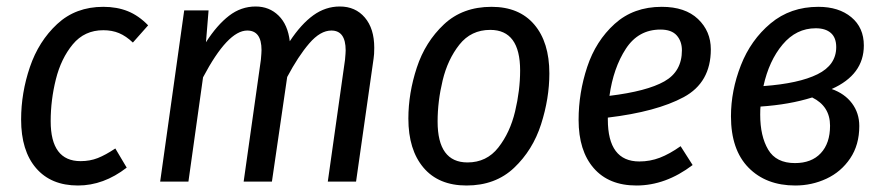

<svg xmlns="http://www.w3.org/2000/svg" viewBox="-20 -559 2710 591"><path d="M436 -481 389 -428Q368 -448 346.5 -457Q325 -466 298 -466Q240 -466 204 -422.5Q168 -379 152 -315Q136 -251 136 -186Q136 -63 228 -63Q257 -63 281 -72.5Q305 -82 335 -102L370 -43Q299 12 220 12Q137 12 91 -41.5Q45 -95 45 -191Q45 -273 72 -352.5Q99 -432 156 -485Q213 -538 298 -538Q340 -538 373.5 -524.5Q407 -511 436 -481Z M1132 -412Q1132 -391 1130 -379L1076 0H989L1042 -375Q1044 -397 1044 -404Q1044 -465 1000 -465Q966 -465 932 -425.5Q898 -386 864 -322L817 0H730L783 -375Q785 -397 785 -405Q785 -465 741 -465Q681 -465 605 -321L560 0H473L547 -527H622L614 -429Q648 -482 685 -510.5Q722 -539 767 -539Q809 -539 837.5 -511Q866 -483 872 -432Q907 -485 944.5 -512Q982 -539 1026 -539Q1074 -539 1103 -505Q1132 -471 1132 -412Z M1237 -194Q1237 -272 1263 -351Q1289 -430 1346.5 -484Q1404 -538 1493 -538Q1578 -538 1624.5 -483.5Q1671 -429 1671 -333Q1671 -256 1645.5 -176.5Q1620 -97 1562.5 -42.5Q1505 12 1416 12Q1330 12 1283.5 -43Q1237 -98 1237 -194ZM1581 -342Q1581 -467 1489 -467Q1430 -467 1394 -421.5Q1358 -376 1342.5 -311.5Q1327 -247 1327 -185Q1327 -59 1419 -59Q1478 -59 1514 -105Q1550 -151 1565.5 -216Q1581 -281 1581 -342Z M1851 -197V-191Q1851 -62 1948 -62Q1981 -62 2011 -73.5Q2041 -85 2075 -109L2112 -51Q2029 12 1939 12Q1854 12 1807.5 -41.5Q1761 -95 1761 -190Q1761 -273 1787.5 -353Q1814 -433 1872 -485.5Q1930 -538 2017 -538Q2089 -538 2128.5 -500.5Q2168 -463 2168 -407Q2168 -305 2084.5 -260Q2001 -215 1851 -197ZM1856 -264Q1971 -278 2025 -308.5Q2079 -339 2079 -404Q2079 -432 2063 -450Q2047 -468 2013 -468Q1945 -468 1906.5 -409Q1868 -350 1856 -264Z M2639 -419Q2639 -329 2540 -285Q2580 -271 2602.5 -241Q2625 -211 2625 -171Q2625 -113 2597 -71.5Q2569 -30 2524 -9Q2479 12 2428 12Q2338 12 2284 -43Q2230 -98 2230 -201Q2230 -280 2260.5 -358Q2291 -436 2352 -487Q2413 -538 2499 -538Q2562 -538 2600.5 -506Q2639 -474 2639 -419ZM2330 -294Q2439 -302 2496.5 -330.5Q2554 -359 2554 -414Q2554 -443 2537.5 -457.5Q2521 -472 2491 -472Q2431 -472 2389 -422Q2347 -372 2330 -294ZM2321 -231Q2320 -224 2320 -206Q2320 -140 2344.5 -98.5Q2369 -57 2427 -57Q2478 -57 2506.5 -87.5Q2535 -118 2535 -172Q2535 -232 2480 -259Q2410 -237 2321 -231Z"/></svg>

Font: Fira Sans Condensed
Style: Italic
Weight: 400
Width: 3
Italic angle: -8°
Designer: bBox Type GmbH & Carrois Corporate GbR & Edenspiekermann AG
Foundry: bBox Type GmbH & Carrois Corporate GbR & Edenspiekermann AG
Version: Version 4.301